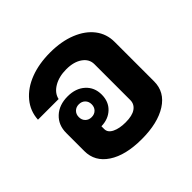

<svg xmlns="http://www.w3.org/2000/svg" viewBox="-150 -741 907 907"><g transform="rotate(-45 303.0 -288.0)"><path d="M546 -406V-142Q546 -71 482.5 -30.5Q419 10 312 10Q204 10 142 -31Q80 -72 80 -142V-263Q80 -316 115 -348.5Q150 -381 207 -381Q261 -381 294 -351Q327 -321 327 -273Q327 -226 297 -197.5Q267 -169 220 -168V-149Q220 -126 246.5 -113Q273 -100 314 -100Q359 -100 381.5 -116Q404 -132 404 -159V-399Q404 -433 373.5 -454.5Q343 -476 293 -476Q244 -476 209.5 -455.5Q175 -435 168 -402H30Q33 -457 68 -499Q103 -541 161.5 -563.5Q220 -586 295 -586Q370 -586 427 -563Q484 -540 515 -499.5Q546 -459 546 -406ZM218 -231Q237 -231 249 -243Q261 -255 261 -274Q261 -293 249 -305Q237 -317 218 -317Q199 -317 187 -305Q175 -293 175 -274Q175 -255 187 -243Q199 -231 218 -231Z"/></g></svg>

Font: Sarabun ExtraBold
Style: Regular
Weight: 800
Version: Version 1.000; ttfautohint (v1.6)